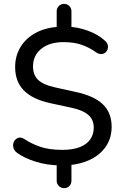

<svg xmlns="http://www.w3.org/2000/svg" viewBox="-20 -847 640 989"><path d="M310 122Q294 122 283 111Q272 100 272 84V-13L291 5Q221 4 164 -14Q107 -32 69 -59Q56 -68 51 -80.5Q46 -93 48 -105.5Q50 -118 58.5 -127Q67 -136 79 -138Q91 -140 107 -130Q139 -108 185.5 -91.5Q232 -75 301 -75Q356 -75 392 -89.5Q428 -104 445.5 -130Q463 -156 463 -189Q463 -217 450.5 -237Q438 -257 411 -271Q384 -285 339 -294L237 -316Q147 -336 102.5 -381.5Q58 -427 58 -502Q58 -560 86.5 -606Q115 -652 166.5 -679Q218 -706 286 -709L272 -695V-789Q272 -805 283 -816Q294 -827 310 -827Q326 -827 337 -816Q348 -805 348 -789V-695L332 -709Q379 -708 431 -689.5Q483 -671 520 -638Q531 -629 534.5 -617Q538 -605 534.5 -594Q531 -583 522.5 -576Q514 -569 501.5 -568.5Q489 -568 474 -578Q441 -602 401.5 -616Q362 -630 307 -630Q235 -630 192.5 -595.5Q150 -561 150 -505Q150 -461 176.5 -435.5Q203 -410 263 -397L367 -374Q463 -354 509 -310.5Q555 -267 555 -194Q555 -137 526.5 -94Q498 -51 447.5 -26Q397 -1 331 4L348 -14V84Q348 100 337.5 111Q327 122 310 122Z"/></svg>

Font: Nunito Medium
Style: Regular
Weight: 500
Designer: Vernon Adams
Foundry: Vernon Adams
Version: Version 3.601